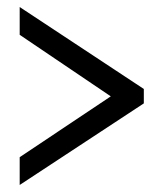

<svg xmlns="http://www.w3.org/2000/svg" viewBox="-20 -631 465 546"><path d="M36 -105V-184L295 -357L36 -532V-611L389 -378V-337Z"/></svg>

Font: Noto Serif Myanmar ExtraCondensed ExtraBold
Style: Regular
Weight: 800
Width: 2
Designer: Ben Mitchell and the Monotype Design Team
Foundry: Monotype Imaging Inc.
Version: Version 2.106; ttfautohint (v1.8.4.7-5d5b)